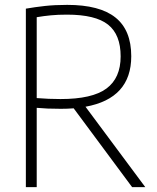

<svg xmlns="http://www.w3.org/2000/svg" viewBox="-20 -767 642 787"><path d="M86 0V-731.5Q123 -738 163.8 -742.5Q204.5 -747 255.5 -747Q388.5 -747 453.2 -695.2Q518 -643.5 518 -536.5Q518 -363.5 330.5 -329.5L575.5 0H521.5L282 -323Q257 -321 229.5 -321Q198 -321 175.2 -322Q152.5 -323 130.5 -325V0ZM228 -361Q358 -361 416.2 -404Q474.5 -447 474.5 -536Q474.5 -625 423 -666Q371.5 -707 254.5 -707Q217 -707 188.5 -704.2Q160 -701.5 130.5 -696.5V-365Q158.5 -363 179.2 -362Q200 -361 228 -361Z"/></svg>

Font: Encode Sans SemiCondensed SemiCondensed ExtraLight
Style: Regular
Weight: 200
Width: 4
Designer: Multiple Designers
Foundry: Impallari Type
Version: Version 3.000; ttfautohint (v1.8.3) -l 8 -r 50 -G 200 -x 14 